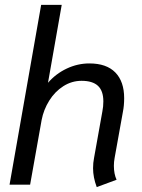

<svg xmlns="http://www.w3.org/2000/svg" viewBox="-20 -754 579 784"><path d="M360 -67Q360 -89 364 -109L398 -299Q402 -319 402 -340Q402 -383 380 -403.5Q358 -424 313 -424Q273 -424 238.5 -402Q204 -380 181 -343Q158 -306 150 -264L103 0H19L148 -734H232L176 -416Q208 -453 252.5 -474Q297 -495 345 -495Q415 -495 451 -458Q487 -421 487 -353Q487 -323 482 -298L448 -109Q445 -93 445 -77Q445 -44 456 -20L375 10Q360 -30 360 -67Z"/></svg>

Font: Niramit
Style: Italic
Weight: 400
Italic angle: -10°
Version: Version 1.000; ttfautohint (v1.6)